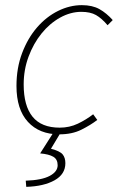

<svg xmlns="http://www.w3.org/2000/svg" viewBox="-20 -510 468 746"><path d="M82 216 80 192Q142 190 173 173.5Q204 157 204 132Q204 109 187 99Q170 89 136 86L192 -2H220L178 68Q213 77 223.5 90Q234 103 234 124Q234 167 192 190.5Q150 214 82 216ZM210 12Q133 12 88.5 -36.5Q44 -85 44 -176Q44 -246 66 -304Q88 -362 124 -403.5Q160 -445 205.5 -467.5Q251 -490 298 -490Q339 -490 366.5 -474.5Q394 -459 418 -432L398 -412Q375 -439 353 -451.5Q331 -464 296 -464Q254 -464 213.5 -441.5Q173 -419 141.5 -380Q110 -341 91 -290Q72 -239 72 -182Q72 -99 106.5 -56.5Q141 -14 212 -14Q250 -14 282.5 -29.5Q315 -45 342 -66L358 -44Q332 -24 296 -6Q260 12 210 12Z"/></svg>

Font: TypoPRO Source Sans Pro
Style: Italic
Weight: 200
Italic angle: -11°
Designer: Paul D. Hunt
Foundry: Adobe Systems Incorporated
Version: Version 1.075;PS 2.000;hotconv 1.0.86;makeotf.lib2.5.63406